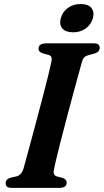

<svg xmlns="http://www.w3.org/2000/svg" viewBox="-20 -910 503 930"><path d="M241.5 -88.5Q234.5 -60.5 257 -55L282.5 -48.5Q303 -41.5 303 -26Q303 0 268 0H37Q19.5 0 13.5 -6.2Q7.5 -12.5 7.5 -22.5Q7 -33 14 -39.8Q21 -46.5 31.5 -49.5L59 -55.5Q83.5 -61 93.5 -92Q99.5 -113 110.2 -153Q121 -193 134.8 -244Q148.5 -295 163.2 -350Q178 -405 191.2 -456.2Q204.5 -507.5 214.5 -548.2Q224.5 -589 229 -611.5Q232 -625 229 -633Q226 -641 213.5 -644.5L187.5 -651.5Q166.5 -658 166.5 -674Q166.5 -700 205 -700H434Q451 -700 457 -694Q463 -688 463 -678Q463 -658.5 437.5 -650.5L409 -643Q395.5 -639.5 388.8 -633Q382 -626.5 377 -610.5Q370.5 -587 358.5 -543.5Q346.5 -500 331.8 -445.5Q317 -391 302 -334Q287 -277 274 -226Q261 -175 252.2 -138.2Q243.5 -101.5 241.5 -88.5ZM334 -753.5Q298 -753.5 282 -772.2Q266 -791 274.5 -822Q283 -853 309 -871.8Q335 -890.5 371 -890.5Q407 -890.5 422.5 -871.8Q438 -853 430 -822Q421.5 -791.5 395.8 -772.5Q370 -753.5 334 -753.5Z"/></svg>

Font: Fraunces 9pt SemiBold
Style: Italic
Weight: 600
Italic angle: -16°
Version: Version 1.000;[b76b70a41]